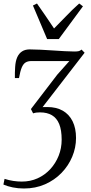

<svg xmlns="http://www.w3.org/2000/svg" viewBox="-26 -826 518 1096"><path d="M110.5 250Q77 250 46.8 243.8Q16.5 237.5 -6.5 227.5L0 195Q25 203 50 206.8Q75 210.5 98.5 210.5Q147.5 210.5 188.8 191.8Q230 173 260.8 139.8Q291.5 106.5 308.8 63.2Q326 20 326 -28.5Q326 -83.5 312 -117.8Q298 -152 270.5 -168.2Q243 -184.5 202.5 -184.5Q193 -184.5 183.5 -183.5Q174 -182.5 163 -179L150.5 -203.5L301 -400L370 -477.5Q347.5 -477.5 318 -477.5Q288.5 -477.5 258 -477.5Q227.5 -477.5 200 -477.5Q172.5 -477.5 153 -477.5Q133.5 -477.5 120.2 -469.5Q107 -461.5 98.2 -440.8Q89.5 -420 82.5 -380.5H59Q58.5 -393.5 59 -410.2Q59.5 -427 60.5 -444Q62.5 -476.5 72.2 -498.8Q82 -521 99.8 -532.5Q117.5 -544 143.5 -544Q171 -544 205.5 -542.2Q240 -540.5 276 -538Q312 -535.5 344 -533.8Q376 -532 398 -532Q413.5 -532 422.2 -533.8Q431 -535.5 439.5 -543L457 -525L217 -214.5Q223.5 -215 230 -215Q236.5 -215 244 -215Q296 -215 332.5 -194Q369 -173 388.5 -133.5Q408 -94 408 -38.5Q408 17 386.2 68.8Q364.5 120.5 325 161.2Q285.5 202 231 226Q176.5 250 110.5 250ZM243 -603 162 -794.5 185 -806Q208 -773.5 232.2 -738.2Q256.5 -703 282.5 -663.5Q317.5 -698 350.8 -733.2Q384 -768.5 426 -806L447.5 -790L309.5 -603Z"/></svg>

Font: Merriweather 72pt Light
Style: Italic
Weight: 300
Italic angle: -7.8°
Version: Version 2.101